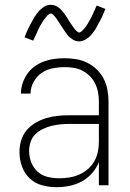

<svg xmlns="http://www.w3.org/2000/svg" viewBox="-20 -770 540 798"><path d="M214 8Q184 8 154.5 0Q125 -8 103 -29Q81 -50 71 -79Q61 -108 61 -138Q61 -163 68 -186.5Q75 -210 90.5 -228.5Q106 -247 127.5 -259.5Q149 -272 172 -279Q195 -286 219.5 -288.5Q244 -291 268 -291H391V-348Q391 -367 387.5 -386Q384 -405 375.5 -422.5Q367 -440 353.5 -453.5Q340 -467 323 -476Q306 -485 287 -488Q268 -491 248 -491Q223 -491 198 -486Q173 -481 152.5 -466.5Q132 -452 119.5 -429Q107 -406 107 -381H67Q67 -403 74 -424Q81 -445 93.5 -463Q106 -481 124 -494Q142 -507 162.5 -514.5Q183 -522 204.5 -525Q226 -528 248 -528Q273 -528 297 -524Q321 -520 343 -509Q365 -498 382.5 -481Q400 -464 411 -442.5Q422 -421 426.5 -396.5Q431 -372 431 -348V0H391V-96Q381 -71 362.5 -50Q344 -29 320 -16Q296 -3 269 2.5Q242 8 214 8ZM227 -29Q248 -29 269 -32.5Q290 -36 309.5 -44.5Q329 -53 345 -67Q361 -81 371.5 -99Q382 -117 386.5 -138Q391 -159 391 -180V-255H268Q249 -255 230 -253Q211 -251 193 -246.5Q175 -242 157.5 -233.5Q140 -225 126.5 -211.5Q113 -198 107 -179.5Q101 -161 101 -142Q101 -118 110 -95Q119 -72 137 -56Q155 -40 179 -34.5Q203 -29 227 -29ZM309 -598Q302 -598 295 -600Q288 -602 282 -606Q276 -610 270.5 -614.5Q265 -619 260.5 -624.5Q256 -630 252 -636Q248 -642 244 -648Q240 -654 236 -660Q232 -666 228 -672.5Q224 -679 219.5 -685.5Q215 -692 211.5 -697Q208 -702 202 -708Q196 -714 191 -714Q187 -714 184 -711.5Q181 -709 178 -706.5Q175 -704 171.5 -699Q168 -694 166 -692Q164 -690 162.5 -687.5Q161 -685 159 -682.5Q157 -680 155.5 -677Q154 -674 152 -671Q150 -668 148 -664.5Q146 -661 144 -657Q142 -653 140 -649Q138 -645 136 -640.5Q134 -636 132 -631.5Q130 -627 127.5 -622Q125 -617 123 -612Q121 -607 118 -601L82 -615Q86 -625 89.5 -633.5Q93 -642 96.5 -649.5Q100 -657 104 -664.5Q108 -672 111.5 -678Q115 -684 118 -690Q121 -696 124.5 -701Q128 -706 131.5 -711Q135 -716 140 -722Q145 -728 150.5 -732.5Q156 -737 162.5 -741.5Q169 -746 176 -748Q183 -750 191 -750Q198 -750 205 -748Q212 -746 218 -742.5Q224 -739 229.5 -734Q235 -729 239.5 -723.5Q244 -718 248 -712.5Q252 -707 256 -701Q260 -695 264 -688.5Q268 -682 272 -675.5Q276 -669 280.5 -663Q285 -657 288.5 -652Q292 -647 298 -641Q304 -635 309 -635Q313 -635 316 -637.5Q319 -640 322 -642.5Q325 -645 328.5 -649.5Q332 -654 334 -656Q336 -658 337.5 -660.5Q339 -663 341 -665.5Q343 -668 344.5 -671Q346 -674 348 -677.5Q350 -681 352 -684.5Q354 -688 356 -691.5Q358 -695 360 -699Q362 -703 364 -707.5Q366 -712 368 -716.5Q370 -721 372.5 -726Q375 -731 377 -736.5Q379 -742 382 -747L418 -733Q414 -724 410.5 -715Q407 -706 403.5 -698.5Q400 -691 396 -684Q392 -677 388.5 -670.5Q385 -664 382 -658Q379 -652 375.5 -647Q372 -642 368.5 -637Q365 -632 360 -626Q355 -620 349.5 -615.5Q344 -611 337.5 -607Q331 -603 324 -600.5Q317 -598 309 -598Z"/></svg>

Font: Zed Sans Extralight
Style: Regular
Weight: 200
Designer: Belleve Invis
Foundry: Belleve Invis
Version: Version 1.0.0; ttfautohint (v1.8.4)